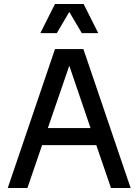

<svg xmlns="http://www.w3.org/2000/svg" viewBox="-20 -947 697 967"><path d="M400 -700 638 0H539L465 -216H192L118 0H19L257 -700ZM401 -927 475 -780H392L329 -887L266 -780H183L257 -927ZM329 -616 221 -302H436Z"/></svg>

Font: MedMera Sans Display
Style: Regular
Weight: 500
Designer: Kasper Nordkvist
Foundry: UNCUT.wtf
Version: Version 1.300